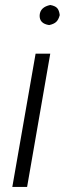

<svg xmlns="http://www.w3.org/2000/svg" viewBox="-20 -741 262 761"><path d="M87.4 0H28.8L121.1 -528.3H179.2ZM137.2 -681.2Q139.6 -712.9 179.2 -721.2Q198.2 -717.8 206.3 -709.2Q214.4 -700.7 216.8 -681.2Q211.9 -662.6 202.6 -654.1Q193.4 -645.5 174.8 -641.6Q135.3 -647.5 137.2 -681.2Z"/></svg>

Font: TypoPRO Roboto
Style: Italic
Weight: 300
Italic angle: -12°
Designer: Google
Version: Version 2.136; 2016